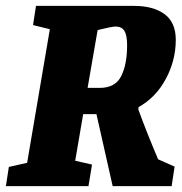

<svg xmlns="http://www.w3.org/2000/svg" viewBox="-39 -631 616 651"><path d="M497 -91 553 -66 543 0H343L288 -244H243L216 -86L273 -73L261 0H-19L-9 -65L53 -79L130 -532L73 -546L83 -611H416Q481 -611 519 -583Q557 -555 557 -496Q557 -426 523 -363Q489 -300 431 -268L430 -260Q456 -188 497 -91ZM258 -333H299Q352 -333 372 -373Q392 -413 392 -478Q392 -511 383 -526Q374 -541 353 -541Q340 -541 292 -529Z"/></svg>

Font: Grenze ExtraBold
Style: Italic
Weight: 800
Italic angle: -10°
Designer: Renata Polastri
Foundry: Omnibus-Type
Version: Version 1.002; ttfautohint (v1.8)